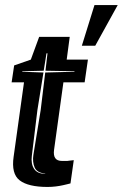

<svg xmlns="http://www.w3.org/2000/svg" viewBox="-20 -731 486 760"><path d="M168 9Q92 9 58 -17Q24 -43 34 -111L75 -405H26L36 -472L102 -495L135 -585H256L244 -495H328L315 -405H231L194 -138Q188 -94 225 -94H239Q243 -94 246.5 -94Q250 -94 254 -95L272 -97L259 -5Q252 -3 245 -1.5Q238 0 230 2Q217 5 201 7Q185 9 168 9ZM159 -43V-44Q126 -47 117 -68.5Q108 -90 112 -117L141 -295L159 -444L275 -447V-449L160 -451L168 -520H164L153 -451L68 -449V-447L152 -444L128 -295L106 -114Q102 -82 115 -62.5Q128 -43 159 -43ZM304 -550 354 -711H446L357 -550Z"/></svg>

Font: Alumni Sans Inline One
Style: Italic
Weight: 400
Italic angle: -8°
Designer: Robert E. Leuschke
Foundry: Robert E. Leuschke
Version: Version 1.100; ttfautohint (v1.8.3)